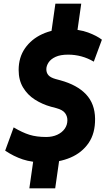

<svg xmlns="http://www.w3.org/2000/svg" viewBox="-20 -870 586 1040"><path d="M139 150 169 -60H309L279 150ZM253 -660 280 -850H420L393 -660ZM223 10Q153 10 103.5 -6.5Q54 -23 8 -54L54 -180Q101 -152 139.5 -140Q178 -128 230 -128Q264 -128 290 -140Q316 -152 330.5 -172.5Q345 -193 345 -219Q345 -241 332 -258Q319 -275 286 -284L256 -292Q209 -305 169 -330.5Q129 -356 105 -396Q81 -436 81 -491Q81 -559 115.5 -608.5Q150 -658 208.5 -685Q267 -712 338 -712Q409 -712 457 -694Q505 -676 532 -655L488 -536Q456 -555 421 -564.5Q386 -574 349 -574Q307 -574 281 -562Q255 -550 243 -531.5Q231 -513 231 -495Q231 -476 242 -463Q253 -450 281 -442L307 -435Q398 -410 446 -359Q494 -308 495 -227Q496 -148 460 -95.5Q424 -43 362 -16.5Q300 10 223 10Z"/></svg>

Font: Finlandica
Style: Italic
Weight: 400
Italic angle: -8°
Designer: Niklas Ekholm, Juho Hiilivirta, Jaakko Suomalainen
Foundry: Helsinki Type Studio
Version: Version 1.064